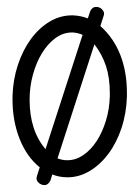

<svg xmlns="http://www.w3.org/2000/svg" viewBox="-20 -475 402 554"><path d="M240.2 -442.4 233.4 -421.9C220.1 -427.1 205.9 -430 190.9 -430.7H187.5C164.7 -430.7 143.1 -424.6 122.8 -412.4C102.5 -400.1 84.6 -383.5 69.1 -362.3C53.6 -341.1 41.2 -316.4 31.7 -288.1C22.3 -259.8 17.1 -229.7 16.1 -197.8V-187.5C16.1 -167.3 17.8 -147.7 21.2 -128.7C24.7 -109.6 29.7 -91.6 36.4 -74.7C43.1 -57.8 51.3 -42.3 61 -28.3C70.8 -14.3 82 -2.3 94.7 7.8L87.9 28.8C86.3 33.7 85.4 37.4 85.4 40C85.4 44.6 87.7 48.9 92.3 53C96.8 57 102.4 59.1 108.9 59.1C115.4 59.1 120.9 54.7 125.5 45.9L130.9 28.3C144.5 33.9 159.2 36.6 174.8 36.6C197.3 36.6 218.7 30.5 239 18.3C259.4 6.1 277.3 -10.5 293 -31.5C308.6 -52.5 321.1 -77.1 330.6 -105.5C340 -133.8 345.2 -164.1 346.2 -196.3V-206.5C346.2 -247.6 339.8 -284.4 326.9 -317.1C314 -349.9 294.9 -377.4 269.5 -399.9L277.8 -425.3C279.5 -430.2 280.3 -433.6 280.3 -435.5C280.3 -439.8 278.2 -444.1 273.9 -448.5C269.7 -452.9 264 -455.1 256.8 -455.1C249.7 -455.1 244.1 -450.8 240.2 -442.4ZM189.9 -381.3C199.7 -380.7 209.1 -378.4 218.3 -374.5L111.3 -44.4C95.7 -63.3 84.1 -84.5 76.7 -107.9C69.2 -131.3 65.4 -157.9 65.4 -187.5C65.4 -212.2 68.6 -236.2 75 -259.5C81.3 -282.8 90 -303.5 101.1 -321.5C112.1 -339.6 125.1 -354.1 139.9 -365C154.7 -375.9 170.6 -381.3 187.5 -381.3ZM172.9 -12.7C164.1 -12.7 155.1 -14.5 146 -18.1L252.4 -347.2C267.4 -327.6 278.6 -306.6 285.9 -284.2C293.2 -261.7 296.9 -235.8 296.9 -206.5V-197.8C296.2 -172.7 292.5 -149 285.6 -126.7C278.8 -104.4 269.9 -84.8 258.8 -67.9C247.7 -50.9 234.9 -37.5 220.5 -27.6C206 -17.7 190.8 -12.7 174.8 -12.7Z"/></svg>

Font: Nathan
Style: Regular
Weight: 400
Designer: Peter Wiegel
Foundry: Peter Wiegel
Version: Version 1.001 2009